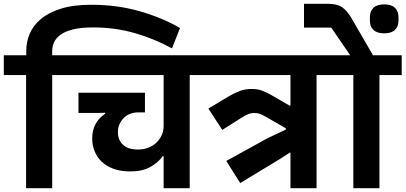

<svg xmlns="http://www.w3.org/2000/svg" viewBox="-40 -988 2129 1008"><path d="M97 -594H-20V-698H98V-722Q98 -768 116 -811Q134 -854 174.5 -888Q215 -922 280 -942.5Q345 -963 439 -963Q576 -963 695 -928.5Q814 -894 905 -841L863 -734Q770 -785 666.5 -814.5Q563 -844 449 -844Q383 -844 341 -833Q299 -822 275.5 -804Q252 -786 243 -764Q234 -742 234 -720V-698H351V-594H234V0H97Z M819 -168H814Q791 -135 749.5 -111.5Q708 -88 644 -88Q593 -88 555.5 -102Q518 -116 493.5 -139.5Q469 -163 456.5 -194.5Q444 -226 444 -261Q444 -345 512 -391V-396L476 -395H372V-501H721V-398H685Q663 -398 643.5 -390.5Q624 -383 610 -369Q596 -355 587.5 -336Q579 -317 579 -295Q579 -253 605.5 -228Q632 -203 684 -203Q715 -203 740 -213Q765 -223 782.5 -240.5Q800 -258 809.5 -280Q819 -302 819 -326V-594H311V-698H1072V-594H956V0H819Z M1148 -143 1364 -262 1461 -308V-314L1406 -346L1357 -374Q1339 -385 1325 -390Q1311 -395 1294 -395Q1279 -395 1263.5 -389Q1248 -383 1231 -372L1127 -306L1054 -418L1159 -481Q1191 -500 1219 -510.5Q1247 -521 1280 -521Q1313 -521 1336.5 -512Q1360 -503 1386 -488L1455 -448L1481 -433L1485 -435V-594H1032V-698H1739V-594H1622V0H1485V-187H1482L1426 -151L1221 -27Z M1815 -594H1698V-698H1798L1778 -728L1699 -843H1556V-968H1683Q1730 -968 1756 -950Q1782 -932 1804 -895L1918 -698H2069V-594H1952V0H1815ZM1977 -813Q1939 -813 1920.5 -831Q1902 -849 1902 -879V-899Q1902 -929 1920.5 -947Q1939 -965 1977 -965Q2015 -965 2033.5 -947Q2052 -929 2052 -899V-879Q2052 -849 2033.5 -831Q2015 -813 1977 -813Z"/></svg>

Font: IBM Plex Sans Devanagari
Style: Bold
Weight: 700
Designer: Mike Abbink, Paul van der Laan, Pieter van Rosmalen, Erin McLaughlin
Foundry: Bold Monday
Version: Version 1.1